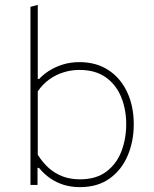

<svg xmlns="http://www.w3.org/2000/svg" viewBox="-20 -759 631 788"><path d="M308 9Q272.5 9 242.2 -0.2Q212 -9.5 186.5 -27Q161 -44.5 140 -70H134V0H105Q105 -56.5 105 -108.5Q105 -160.5 105 -221V-494Q105 -558 105 -617.5Q105 -677 105 -731L135 -739Q135 -677.5 135 -617.8Q135 -558 135 -494V-435H141Q155.5 -451.5 180 -467.5Q204.5 -483.5 236.5 -493.8Q268.5 -504 306 -504Q375.5 -504 425.5 -471Q475.5 -438 502.2 -380.2Q529 -322.5 529 -249Q529 -179.5 504.2 -120.8Q479.5 -62 430.2 -26.5Q381 9 308 9ZM308 -23Q375 -23 417 -55Q459 -87 478.5 -138.5Q498 -190 498 -249Q498 -310.5 477.2 -361Q456.5 -411.5 414 -441.8Q371.5 -472 306 -472Q272.5 -472 241 -462.2Q209.5 -452.5 182.2 -433Q155 -413.5 135 -384V-124Q155 -92 180.2 -69.5Q205.5 -47 237.2 -35Q269 -23 308 -23Z"/></svg>

Font: Commissioner Thin
Style: Regular
Weight: 100
Designer: Kostas Bartsokas
Foundry: Kostas Bartsokas
Version: Version 1.001;gftools[0.9.23]